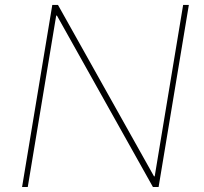

<svg xmlns="http://www.w3.org/2000/svg" viewBox="-20 -747 813 767"><path d="M734.4 -727.3 613.6 0H590.9L207.4 -684.7H204.5L90.9 0H68.2L188.9 -727.3H211.6L595.2 -42.6H598L711.6 -727.3Z"/></svg>

Font: Inter UI Thin
Style: Italic
Weight: 100
Italic angle: -9.39999°
Designer: Rasmus Andersson
Foundry: rsms
Version: 3.2;8d6f07862